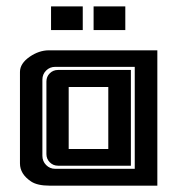

<svg xmlns="http://www.w3.org/2000/svg" viewBox="-20 -586 560 606"><path d="M275.4 -565.9H375.5V-491.2H275.4ZM141.1 -565.9H241.2V-491.2H141.1ZM321.8 -311.5H196.8V-115.7H321.8ZM126.5 -328.6Q126.5 -344.2 137.2 -354.7Q147.9 -365.2 163.1 -365.2H393.1V-63H163.1Q147.9 -63 137.2 -73.7Q126.5 -84.5 126.5 -99.6ZM405.3 -53.2V-375H154.3Q137.2 -375 125.5 -363.3Q113.8 -351.6 113.8 -334.5V-94.2Q113.8 -77.1 125.5 -65.2Q137.2 -53.2 154.3 -53.2ZM43 -356Q43 -356 43 -358.9Q43 -385.7 74.2 -407.2Q103 -426.8 133.3 -427.2H476.6V0H137.2Q97.7 0 78.1 -13.2Q43 -36.6 43 -70.3Z"/></svg>

Font: Ebtekar Inline 2
Style: Inline-2
Weight: 500
Designer: Arman Khorramak
Foundry: Arman Khorramak
Version: Version 2.000